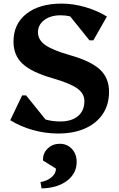

<svg xmlns="http://www.w3.org/2000/svg" viewBox="-20 -726 663 1067"><path d="M303 16Q232 16 162.5 -3.5Q93 -23 37 -58L103 -196H125L233 -62Q270 -51 315 -51Q378 -51 413.5 -81Q449 -111 449 -164Q449 -207 408 -235.5Q367 -264 273 -291Q157 -324 106 -371Q55 -418 55 -495Q55 -593 127 -649.5Q199 -706 323 -706Q387 -706 454 -686.5Q521 -667 574 -634L499 -502H477L370 -635Q345 -641 317 -641Q261 -641 226 -614.5Q191 -588 191 -547Q191 -504 232 -475.5Q273 -447 367 -420Q484 -387 535 -340Q586 -293 586 -216Q586 -145 551.5 -93Q517 -41 453.5 -12.5Q390 16 303 16ZM211 321 205 286Q243 279 267 258.5Q291 238 291 211L219 166V160Q219 124 246 98.5Q273 73 312 73Q353 73 379.5 101.5Q406 130 406 174Q406 238 352.5 278.5Q299 319 211 321Z"/></svg>

Font: Platypi SemiBold
Style: Regular
Weight: 600
Designer: David Sargent
Foundry: Bolt Cutter Type
Version: Version 1.200; ttfautohint (v1.8.4.7-5d5b)